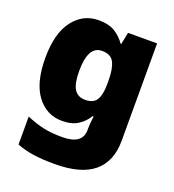

<svg xmlns="http://www.w3.org/2000/svg" viewBox="-144 -674 930 1026"><g transform="rotate(20 321.5 -161.5)"><path d="M243 -563Q301 -563 336.5 -540.5Q372 -518 394 -485H398L412 -553H577V1Q577 118 504.5 179Q432 240 282 240Q215 240 164 233Q113 226 66 208V49Q116 70 161 80.5Q206 91 271 91Q386 91 386 9V-1Q386 -30 392 -70H386Q367 -37 332 -13.5Q297 10 240 10Q152 10 97 -63Q42 -136 42 -276Q42 -416 98 -489.5Q154 -563 243 -563ZM315 -415Q236 -415 236 -273Q236 -201 256 -169.5Q276 -138 318 -138Q365 -138 383 -167.5Q401 -197 401 -256V-279Q401 -344 383.5 -379.5Q366 -415 315 -415Z"/></g></svg>

Font: Noto Sans Thaana Black
Style: Regular
Weight: 900
Designer: David Williams
Foundry: Google Inc.
Version: Version 3.001; ttfautohint (v1.8.4.7-5d5b)